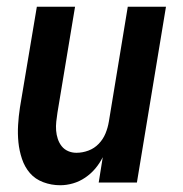

<svg xmlns="http://www.w3.org/2000/svg" viewBox="-20 -540 540 568"><path d="M158 8Q132 8 108 -1Q84 -10 68.5 -28Q53 -46 45 -70Q37 -94 34.5 -119Q32 -144 33.5 -170Q35 -196 39 -222L89 -520H202L150 -207Q148 -194 146.5 -180.5Q145 -167 146 -154Q147 -141 151 -129Q155 -117 162.5 -107.5Q170 -98 181.5 -93Q193 -88 206 -88Q224 -88 241.5 -94.5Q259 -101 272 -114.5Q285 -128 292 -145Q299 -162 302 -180L358 -520H471L385 0H272L284 -75Q275 -57 262 -41.5Q249 -26 232 -14.5Q215 -3 196 2.5Q177 8 158 8Z"/></svg>

Font: Iosevka Term Curly
Style: Bold Italic
Weight: 700
Italic angle: -9°
Designer: Belleve Invis
Foundry: Belleve Invis
Version: Version 32.3.0